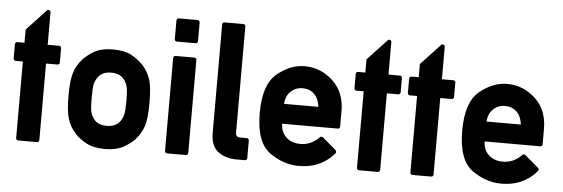

<svg xmlns="http://www.w3.org/2000/svg" viewBox="-47 -845 2920 995"><g transform="rotate(5 1413.0 -348.0)"><path d="M72.8 1Q67.4 1 64.2 -2.4Q61 -5.9 61 -10.7V-408.7H23.9Q19 -408.7 15.6 -411.9Q12.2 -415 12.2 -420.4V-494.6Q12.2 -500 15.6 -503.2Q19 -506.3 23.9 -506.3H61V-574.7L161.6 -682.6Q167 -688.5 174.3 -685.5Q181.6 -682.6 181.6 -674.3V-506.3H240.7Q245.6 -506.3 249 -503.2Q252.4 -500 252.4 -494.6V-420.4Q252.4 -415 249 -411.9Q245.6 -408.7 240.7 -408.7H181.6V-10.7Q181.6 -5.9 178.2 -2.4Q174.8 1 169.9 1Z M312 -253.4Q312 -332 324.7 -372.6Q337.4 -413.6 367.7 -446.3Q378.9 -458 392.8 -469.2Q406.7 -480.5 424.8 -490.7Q461.9 -511.7 522.9 -511.7Q582.5 -511.7 620.1 -490.7Q638.7 -480 652.8 -468.8Q667 -457.5 678.2 -446.3Q708 -413.6 721.2 -372.6Q733.4 -334 733.4 -253.4Q733.4 -171.4 721.2 -132.8Q707.5 -91.3 678.2 -59.1H678.7Q667.5 -47.9 653.1 -36.6Q638.7 -25.4 620.1 -15.1Q582.5 5.9 522.9 5.9Q462.9 5.9 425.3 -15.1Q406.2 -25.4 391.8 -36.6Q377.4 -47.9 367.2 -59.1H367.7Q337.4 -91.3 324.7 -132.8Q312 -173.3 312 -253.4ZM613.3 -252.4Q613.3 -278.8 612.1 -296.4Q610.8 -314 608.4 -323.7Q604 -343.3 591.3 -360.8L591.8 -360.4Q569.8 -391.1 522.9 -391.1Q475.1 -391.1 454.1 -360.4Q447.8 -352.1 443.4 -342.8Q439 -333.5 437 -323.7Q432.6 -303.7 432.6 -253.4Q432.6 -200.7 437 -181.2Q439 -171.4 443.4 -162.1Q447.8 -152.8 454.1 -144.5Q475.1 -114.3 522.9 -114.3Q569.8 -114.3 591.8 -145V-144.5Q603.5 -161.1 608.4 -181.2Q610.8 -191.4 612.1 -209Q613.3 -226.6 613.3 -252.4Z M847.2 0.5Q842.3 0.5 838.9 -2.9Q835.4 -6.3 835.4 -11.2V-494.6Q835.4 -500 838.9 -503.2Q842.3 -506.3 847.2 -506.3H944.3Q949.7 -506.3 952.9 -503.2Q956.1 -500 956.1 -494.6V-11.2Q956.1 -6.3 952.9 -2.9Q949.7 0.5 944.3 0.5ZM847.2 -581.1Q842.3 -581.1 838.9 -584.2Q835.4 -587.4 835.4 -592.3V-689.9Q835.4 -694.8 838.9 -698.2Q842.3 -701.7 847.2 -701.7H944.3Q949.7 -701.7 952.9 -698.2Q956.1 -694.8 956.1 -689.9V-592.3Q956.1 -587.4 952.9 -584.2Q949.7 -581.1 944.3 -581.1Z M1073.2 -689.9Q1073.2 -694.8 1076.7 -698.2Q1080.1 -701.7 1085 -701.7H1182.1Q1187.5 -701.7 1190.7 -698.2Q1193.8 -694.8 1193.8 -689.9V-136.2Q1193.8 -114.3 1218.8 -114.3H1251.5Q1256.8 -114.3 1260 -110.8Q1263.2 -107.4 1263.2 -102.5V-11.2Q1263.2 -6.3 1260 -2.9Q1256.8 0.5 1251.5 0.5H1209Q1152.8 0.5 1113.3 -27.3Q1073.2 -56.6 1073.2 -127.9Z M1728.5 -216.3Q1728.5 -210.9 1725.3 -207.8Q1722.2 -204.6 1717.3 -204.6H1427.7Q1428.7 -181.2 1436 -164.1Q1443.4 -147 1456.1 -135.3Q1484.9 -108.4 1531.2 -108.4Q1586.4 -108.4 1628.9 -151.9Q1632.3 -155.3 1636.7 -155.3Q1641.1 -155.3 1645 -152.3L1715.3 -92.3Q1718.8 -88.9 1719.2 -84.2Q1719.7 -79.6 1716.8 -76.2Q1697.8 -53.7 1676.3 -38.1Q1654.8 -22.5 1631.6 -12.7Q1608.4 -2.9 1583.5 1.5Q1558.6 5.9 1533.2 5.9Q1493.7 5.9 1456.3 -6.3Q1418.9 -18.6 1382.3 -43.9Q1307.1 -95.7 1307.1 -251Q1307.1 -397.9 1375.5 -455.1Q1410.2 -483.4 1445.3 -497.6Q1480.5 -511.7 1518.1 -511.7Q1602.5 -511.7 1665.5 -453.1Q1728.5 -394.5 1728.5 -296.4ZM1607.4 -308.1Q1602.1 -351.1 1578.1 -374Q1554.2 -397 1518.1 -397Q1479.5 -397 1454.6 -371.1Q1431.6 -349.1 1428.2 -308.1Z M1845.7 1Q1840.3 1 1837.2 -2.4Q1834 -5.9 1834 -10.7V-408.7H1796.9Q1792 -408.7 1788.6 -411.9Q1785.2 -415 1785.2 -420.4V-494.6Q1785.2 -500 1788.6 -503.2Q1792 -506.3 1796.9 -506.3H1834V-574.7L1934.6 -682.6Q1939.9 -688.5 1947.3 -685.5Q1954.6 -682.6 1954.6 -674.3V-506.3H2013.7Q2018.6 -506.3 2022 -503.2Q2025.4 -500 2025.4 -494.6V-420.4Q2025.4 -415 2022 -411.9Q2018.6 -408.7 2013.7 -408.7H1954.6V-10.7Q1954.6 -5.9 1951.2 -2.4Q1947.8 1 1942.9 1Z M2123.5 1Q2118.2 1 2115 -2.4Q2111.8 -5.9 2111.8 -10.7V-408.7H2074.7Q2069.8 -408.7 2066.4 -411.9Q2063 -415 2063 -420.4V-494.6Q2063 -500 2066.4 -503.2Q2069.8 -506.3 2074.7 -506.3H2111.8V-574.7L2212.4 -682.6Q2217.8 -688.5 2225.1 -685.5Q2232.4 -682.6 2232.4 -674.3V-506.3H2291.5Q2296.4 -506.3 2299.8 -503.2Q2303.2 -500 2303.2 -494.6V-420.4Q2303.2 -415 2299.8 -411.9Q2296.4 -408.7 2291.5 -408.7H2232.4V-10.7Q2232.4 -5.9 2229 -2.4Q2225.6 1 2220.7 1Z M2781.7 -216.3Q2781.7 -210.9 2778.6 -207.8Q2775.4 -204.6 2770.5 -204.6H2481Q2481.9 -181.2 2489.3 -164.1Q2496.6 -147 2509.3 -135.3Q2538.1 -108.4 2584.5 -108.4Q2639.6 -108.4 2682.1 -151.9Q2685.5 -155.3 2689.9 -155.3Q2694.3 -155.3 2698.2 -152.3L2768.6 -92.3Q2772 -88.9 2772.5 -84.2Q2772.9 -79.6 2770 -76.2Q2751 -53.7 2729.5 -38.1Q2708 -22.5 2684.8 -12.7Q2661.6 -2.9 2636.7 1.5Q2611.8 5.9 2586.4 5.9Q2546.9 5.9 2509.5 -6.3Q2472.2 -18.6 2435.5 -43.9Q2360.4 -95.7 2360.4 -251Q2360.4 -397.9 2428.7 -455.1Q2463.4 -483.4 2498.5 -497.6Q2533.7 -511.7 2571.3 -511.7Q2655.8 -511.7 2718.8 -453.1Q2781.7 -394.5 2781.7 -296.4ZM2660.6 -308.1Q2655.3 -351.1 2631.3 -374Q2607.4 -397 2571.3 -397Q2532.7 -397 2507.8 -371.1Q2484.9 -349.1 2481.4 -308.1Z"/></g></svg>

Font: Alte DIN 1451 Mittelschrift
Style: Bold
Weight: 700
Designer: Peter Wiegel
Foundry: Peter Wiegel
Version: Version 1.003